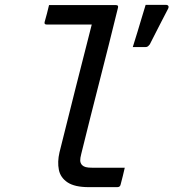

<svg xmlns="http://www.w3.org/2000/svg" viewBox="-20 -771 715 791"><path d="M182 -750H458Q469 -750 466 -739Q429 -588 391 -440Q353 -292 315 -138Q310 -119 310.5 -109Q311 -99 318 -91Q324 -85 333.5 -82.5Q343 -80 361 -80H494Q490 -63 486 -46Q482 -29 477 -11Q475 0 463 0H346Q288 0 258.5 -19.5Q229 -39 222.5 -71.5Q216 -104 225 -143Q259 -280 291.5 -408.5Q324 -537 358 -670H172Q161 -670 164 -681Q169 -698 173.5 -715.5Q178 -733 182 -750ZM579 -577H527Q539 -615 546.5 -640Q554 -665 561.5 -690Q569 -715 580 -751H663Q671 -751 673.5 -746.5Q676 -742 673 -736Q656 -703 645.5 -683Q635 -663 625 -643Q615 -623 597 -588Q594 -584 590 -580.5Q586 -577 579 -577Z"/></svg>

Font: Recursive Mn Lnr St
Style: Italic
Weight: 400
Italic angle: -15°
Monospace: yes
Version: Version 1.079;hotconv 1.0.112;makeotfexe 2.5.65598; ttfautoh